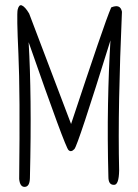

<svg xmlns="http://www.w3.org/2000/svg" viewBox="-20 -744 540 751"><path d="M446 -77Q445 -19 425 -21Q404 -21 404 -52Q400 -203 402.5 -336.5Q405 -470 412 -586Q284 -174 271 -161Q258 -147 248 -157Q236 -166 92 -579Q98 -479 99.5 -346.5Q101 -214 97 -47Q96 -13 76 -13Q58 -13 55 -44Q59 -383 52 -534Q45 -685 49 -706Q54 -727 65 -723Q78 -718 94 -691L258 -259Q323 -455 362 -569Q401 -683 415 -715Q451 -730 457 -698Q449 -515 446 -360Q443 -205 446 -77Z"/></svg>

Font: Yomogi
Style: Regular
Weight: 400
Designer: satsuyako
Foundry: satsuyako
Version: Version 3.100